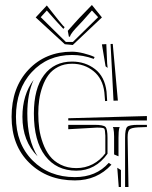

<svg xmlns="http://www.w3.org/2000/svg" viewBox="-20 -749 608 769"><path d="M251.5 -625.5Q257.8 -633.3 276.1 -653.3Q294.4 -673.3 297.9 -677.2L348.1 -729L388.2 -679.2L271.5 -568.8L239.7 -571.8L123 -679.2L167.5 -727.1L212.4 -670.4Q217.3 -665 225.1 -655Q232.9 -645 238.8 -640.1L233.9 -633.3Q230.5 -637.7 204.6 -665L167.5 -707L143.1 -680.2L243.7 -581.1H272L373 -680.2L348.1 -707L311 -665Q304.7 -658.2 295.7 -648.7Q286.6 -639.2 281.7 -633.8Q276.9 -628.4 271.7 -622.1Q266.6 -615.7 263.9 -611.1Q261.2 -606.4 260.3 -602.1H255.9ZM402.8 -483.4 388.2 -571.3 405.8 -572.3 409.2 -494.6 411.1 -477.1ZM449.7 -77.1 464.4 -67.9V0H455.6ZM415.5 -96.7 426.3 -89.4Q368.7 -26.4 279.8 -26.4Q169.4 -26.4 97.9 -96.2Q26.4 -166 26.4 -281.2Q26.4 -398.4 94.5 -470.2Q162.6 -542 268.6 -542Q288.6 -542 314.5 -535.6Q340.3 -529.3 358.9 -520.5L355.5 -513.2Q312.5 -528.8 268.6 -528.8Q170.4 -528.8 107.2 -460.2Q43.9 -391.6 43.9 -281.2Q43.9 -173.3 110.4 -106.4Q176.8 -39.6 279.8 -39.6Q365.2 -39.6 415.5 -96.7ZM253.4 -249H358.4Q394 -249 402.3 -240.7Q410.6 -232.4 410.6 -196.8V-133.3Q362.3 -65.4 285.6 -65.4Q206.1 -65.4 160.9 -124.8Q115.7 -184.1 115.7 -294.4Q115.7 -394.5 156.5 -448.5Q197.3 -502.4 268.6 -502.4Q321.3 -502.4 360.4 -472.4Q399.4 -442.4 406.7 -382.3L409.2 -344.7L400.9 -344.2L397.9 -379.9Q391.1 -434.6 354.5 -464.1Q317.9 -493.7 268.6 -493.7Q237.3 -493.7 213.1 -481.2Q189 -468.8 174.3 -449Q159.7 -429.2 150.1 -402.1Q140.6 -375 137 -348.9Q133.3 -322.8 133.3 -294.4Q133.3 -262.7 137.2 -233.9Q141.1 -205.1 151.9 -175.5Q162.6 -146 179.2 -124.5Q195.8 -103 223.1 -89.4Q250.5 -75.7 285.6 -75.7Q321.3 -75.7 351.3 -91.3Q381.3 -106.9 401.9 -134.8V-205.6Q400.9 -229.5 397.7 -233.6Q394.5 -237.8 373.5 -237.8H366.2L253.4 -231.4ZM434.6 -345.7 422.9 -572.8 431.6 -573.2 452.1 -346.2ZM114.7 -429.2Q89.4 -374 89.4 -294.4Q89.4 -189 130.4 -123Q69.8 -183.6 69.8 -281.2Q69.8 -369.6 114.7 -429.2ZM253.4 -266.6V-275.4L568.4 -284.2V-266.6ZM432.1 -240.2H459.5Q458 -237.8 457.5 -234.9Q454.6 -223.1 454.6 -196.8V-123L437 -130.4V-196.8V-202.1Q437 -221.2 434.1 -234.9Q433.6 -235.8 432.9 -237.5Q432.1 -239.3 432.1 -240.2ZM494.6 0H481V-196.8Q481 -232.4 489.3 -240.7Q497.6 -249 533.2 -249H568.4V-240.2L531.7 -238.8Q506.3 -237.3 498.8 -230.5Q491.2 -223.6 491.2 -199.7V-196.8Z"/></svg>

Font: FoglihtenNo03
Style: Regular
Weight: 500
Version: Version 0.59